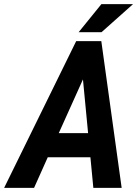

<svg xmlns="http://www.w3.org/2000/svg" viewBox="-60 -910 667 930"><path d="M377.9 -148.4H171.4L105 0H-40L309.1 -710.9H430.7L529.3 0H392.1ZM224.6 -265.1H366.7L341.8 -525.4ZM431.2 -890.1H584.5L431.6 -753.9H320.8Z"/></svg>

Font: Roboto Mono
Style: Bold Italic
Weight: 700
Designer: Google
Version: Version 2.000985; 2015; ttfautohint (v1.3)